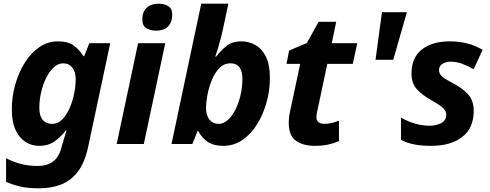

<svg xmlns="http://www.w3.org/2000/svg" viewBox="-20 -780 2654 1040"><path d="M191 240Q130 240 90 230.5Q50 221 13 205V77Q51 97 93.5 108Q136 119 183 119Q234 119 266.5 95.5Q299 72 312 22L316 7Q321 -11 328.5 -34.5Q336 -58 340 -73H336Q310 -39 276 -14.5Q242 10 191 10Q152 10 118.5 -11Q85 -32 64.5 -75.5Q44 -119 44 -188Q44 -255 62 -320Q80 -385 113 -438.5Q146 -492 192 -524Q238 -556 294 -556Q347 -556 377.5 -534.5Q408 -513 432 -476H436L464 -546H577L458 13Q440 99 402.5 148.5Q365 198 312 219Q259 240 191 240ZM262 -109Q293 -109 316.5 -132.5Q340 -156 356.5 -193Q373 -230 381.5 -272Q390 -314 390 -351Q390 -390 372 -413.5Q354 -437 323 -437Q295 -437 271.5 -415.5Q248 -394 230.5 -359Q213 -324 203 -281Q193 -238 193 -195Q193 -152 211.5 -130.5Q230 -109 262 -109Z M825 -614Q794 -614 772.5 -627.5Q751 -641 751 -674Q751 -716 774.5 -738Q798 -760 840 -760Q869 -760 891 -747Q913 -734 913 -701Q913 -662 891.5 -638Q870 -614 825 -614ZM612 0 728 -546H875L759 0Z M1189 10Q1137 10 1104.5 -12Q1072 -34 1054 -70H1050L1022 0H909L1070 -760H1217L1187 -619Q1183 -599 1176 -572.5Q1169 -546 1161 -519.5Q1153 -493 1146 -473H1150Q1176 -506 1207 -531Q1238 -556 1288 -556Q1328 -556 1363 -536.5Q1398 -517 1420 -473.5Q1442 -430 1442 -358Q1442 -291 1424 -226Q1406 -161 1373 -107.5Q1340 -54 1293.5 -22Q1247 10 1189 10ZM1164 -109Q1191 -109 1214.5 -130.5Q1238 -152 1255.5 -187Q1273 -222 1283 -265Q1293 -308 1293 -351Q1293 -437 1229 -437Q1193 -437 1168 -411Q1143 -385 1127 -345.5Q1111 -306 1103.5 -265Q1096 -224 1096 -195Q1096 -156 1114.5 -132.5Q1133 -109 1164 -109Z M1686 10Q1622 10 1583 -17.5Q1544 -45 1544 -116Q1544 -141 1550 -171L1606 -434H1532L1546 -506L1642 -547L1706 -662H1801L1777 -546H1915L1891 -434H1753L1697 -171Q1694 -156 1694 -145Q1694 -126 1706 -117.5Q1718 -109 1737 -109Q1757 -109 1775.5 -113.5Q1794 -118 1816 -126V-16Q1793 -5 1760 2.5Q1727 10 1686 10Z M2014 -456 2049 -714H2184L2110 -456Z M2316 10Q2264 10 2225 2.5Q2186 -5 2152 -22V-143Q2189 -122 2228 -110.5Q2267 -99 2308 -99Q2343 -99 2370 -113.5Q2397 -128 2397 -158Q2397 -178 2381 -194Q2365 -210 2315 -238Q2264 -267 2236.5 -298.5Q2209 -330 2209 -382Q2209 -467 2264.5 -511.5Q2320 -556 2417 -556Q2464 -556 2508 -545.5Q2552 -535 2594 -510L2546 -405Q2517 -422 2484.5 -434Q2452 -446 2420 -446Q2396 -446 2377 -434.5Q2358 -423 2358 -400Q2358 -381 2374 -366.5Q2390 -352 2432 -330Q2482 -305 2514 -270.5Q2546 -236 2546 -180Q2546 -86 2483.5 -38Q2421 10 2316 10Z"/></svg>

Font: Noto IKEA Latin
Style: Bold Italic
Weight: 700
Italic angle: -12°
Designer: Monotype Design Team
Foundry: Monotype Imaging Inc.
Version: Version 1.0